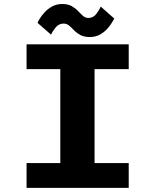

<svg xmlns="http://www.w3.org/2000/svg" viewBox="-20 -916 750 936"><path d="M607.5 -579H441V-121H607.5V0H109.5V-121H274V-579H109.5V-700H607.5ZM418 -735.5Q390 -735.5 372 -745.2Q354 -755 341.2 -768.2Q328.5 -781.5 317 -791.2Q305.5 -801 290.5 -801Q267 -801 251.8 -782.8Q236.5 -764.5 229 -747L163 -804.5Q164.5 -809.5 173.2 -824.2Q182 -839 197.2 -855.8Q212.5 -872.5 234.2 -884.5Q256 -896.5 283.5 -896.5Q311.5 -896.5 329.5 -886.2Q347.5 -876 360.2 -862.5Q373 -849 384.5 -838.8Q396 -828.5 411 -828.5Q434 -828.5 448.8 -847.2Q463.5 -866 471 -884L537 -825.5Q534.5 -820.5 526 -806.2Q517.5 -792 502.8 -775.5Q488 -759 466.8 -747.2Q445.5 -735.5 418 -735.5Z"/></svg>

Font: League Mono
Style: Bold
Weight: 700
Width: 6
Designer: Tyler Finck
Foundry: The League of Moveable Type / Tyler Finck
Version: Version 2.300;RELEASE